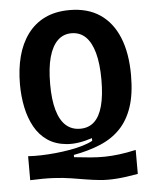

<svg xmlns="http://www.w3.org/2000/svg" viewBox="-57 -720 740 925"><g transform="rotate(-5 313.5 -258.0)"><path d="M573 142Q512 153 468 156Q424 159 389 155.5Q354 152 321 146.5Q288 141 251 135Q214 129 167 126.5Q120 124 54 127V11Q83 13 117.5 12Q152 11 187.5 7.5Q223 4 257 -2Q291 -8 319.5 -16.5Q348 -25 368 -36V-49Q298 -26 244 -31Q190 -36 152 -62Q114 -88 90.5 -130.5Q67 -173 56 -226Q45 -279 45 -337Q45 -411 61 -472Q77 -533 110.5 -578.5Q144 -624 194.5 -648.5Q245 -673 314 -673Q401 -673 460.5 -633Q520 -593 551 -517.5Q582 -442 582 -335Q582 -244 561 -181.5Q540 -119 500.5 -78Q461 -37 403.5 -13Q346 11 274 24V35Q318 40 353.5 43Q389 46 422 45.5Q455 45 491.5 40.5Q528 36 573 26ZM316 -99Q357 -99 384 -124Q411 -149 424.5 -199.5Q438 -250 438 -325Q438 -403 423.5 -455.5Q409 -508 381.5 -534.5Q354 -561 313 -561Q274 -561 246.5 -534.5Q219 -508 204.5 -456Q190 -404 190 -325Q190 -250 204.5 -199.5Q219 -149 247 -124Q275 -99 316 -99Z"/></g></svg>

Font: Bricolage Grotesque SemiCondensed
Style: Bold
Weight: 700
Width: 4
Designer: Mathieu Triay
Foundry: Atelier Triay
Version: Version 1.001;gftools[0.9.33.dev8+g029e19f]